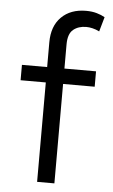

<svg xmlns="http://www.w3.org/2000/svg" viewBox="-53 -771 474 808"><g transform="rotate(5 184.0 -367.5)"><path d="M135 0V-420H28.5V-485H135V-589.5Q135 -658 173.8 -696.5Q212.5 -735 278 -735Q303.5 -735 323.2 -729.2Q343 -723.5 357.5 -715L340 -653.5Q325 -661 311 -664.2Q297 -667.5 284.5 -667.5Q251.5 -667.5 229.8 -649.8Q208 -632 208 -587V-485H341.5V-420H208V0Z"/></g></svg>

Font: Geologica ExtraLight
Style: Regular
Weight: 200
Designer: Sindre Bremnes, Frode Helland
Foundry: Monokrom Skriftforlag AS
Version: Version 1.010; ttfautohint (v1.8.4.7-5d5b);gftools[0.9.28]